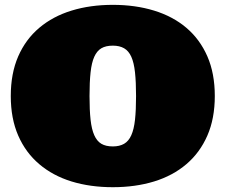

<svg xmlns="http://www.w3.org/2000/svg" viewBox="-20 -759 940 800"><path d="M24.9 -358.9Q24.9 -453.1 55.9 -524.2Q86.9 -595.2 143.6 -643.1Q200.2 -690.9 278.1 -714.8Q356 -738.8 450.2 -738.8Q543.9 -738.8 622.1 -714.8Q700.2 -690.9 756.6 -643.1Q813 -595.2 844 -524.2Q875 -453.1 875 -358.9Q875 -265.1 844 -194.1Q813 -123 756.6 -75Q700.2 -26.9 622.1 -2.9Q543.9 21 450.2 21Q356 21 278.1 -2.9Q200.2 -26.9 143.6 -75Q86.9 -123 55.9 -194.1Q24.9 -265.1 24.9 -358.9ZM353 -358.9Q353 -299.8 357.4 -260Q361.8 -220.2 372.8 -195.6Q383.8 -170.9 402.3 -159.9Q420.9 -148.9 450.2 -148.9Q478 -148.9 497.1 -159.9Q516.1 -170.9 527.1 -195.6Q538.1 -220.2 542.5 -260Q546.9 -299.8 546.9 -358.9Q546.9 -417 542.5 -457.5Q538.1 -498 527.1 -522.5Q516.1 -546.9 497.1 -557.9Q478 -568.8 450.2 -568.8Q420.9 -568.8 402.3 -557.9Q383.8 -546.9 372.8 -522.5Q361.8 -498 357.4 -457.5Q353 -417 353 -358.9Z"/></svg>

Font: Ultra
Style: Regular
Weight: 400
Designer: Astigmatic (AOETI)
Foundry: Astigmatic (AOETI)
Version: Version 1.001